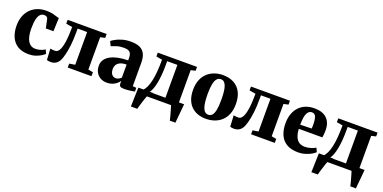

<svg xmlns="http://www.w3.org/2000/svg" viewBox="-13 -1340 4600 2305"><g transform="rotate(20 2287.0 -187.0)"><path d="M275 11Q188 11 132.2 -24.5Q76.5 -60 49.8 -122.2Q23 -184.5 23 -264Q23 -330.5 42.8 -383.8Q62.5 -437 99.2 -475Q136 -513 187 -533.2Q238 -553.5 300 -553.5Q346.5 -553.5 378 -546.5Q409.5 -539.5 431.2 -531.8Q453 -524 469 -522L462.5 -351H365.5L341 -464Q338.5 -475.5 330.8 -482.8Q323 -490 313 -493.2Q303 -496.5 293.5 -496.5Q266 -496.5 245.2 -477.5Q224.5 -458.5 213 -414.2Q201.5 -370 201 -293.5Q201 -238 209.8 -197.2Q218.5 -156.5 235.2 -130.2Q252 -104 275 -91Q298 -78 326 -78Q351 -78 373.8 -83Q396.5 -88 416.2 -96.2Q436 -104.5 450.5 -114.5L472 -65.5Q459.5 -51.5 430.8 -33.5Q402 -15.5 362 -2.2Q322 11 275 11Z M556 8Q540 8 527.8 5.8Q515.5 3.5 507 0.5L499 -142.5Q509 -140 527.2 -138.2Q545.5 -136.5 561 -136.5Q591.5 -136.5 612.8 -173Q634 -209.5 645 -284.5Q656 -359.5 656.5 -475L576 -488.5V-538H1074V-488.5L1014 -475V-62L1076 -50.5V0H773V-50.5L846 -62V-480H724.5V-432.5Q724.5 -335 715.5 -261.5Q706.5 -188 693.5 -138.5Q680.5 -89 668.5 -63.5Q651.5 -29 623.8 -10.5Q596 8 556 8Z M1274.5 11Q1229.5 11 1193.5 -8.2Q1157.5 -27.5 1136.5 -63.8Q1115.5 -100 1115.5 -150Q1115.5 -196.5 1140.2 -230.2Q1165 -264 1208.2 -285.8Q1251.5 -307.5 1307.2 -318Q1363 -328.5 1425 -329V-362Q1425 -392.5 1416.2 -412.8Q1407.5 -433 1386.5 -443.5Q1365.5 -454 1328 -454Q1274 -454 1233 -440.5Q1192 -427 1169.5 -417L1142 -473Q1156.5 -486 1189.8 -504.5Q1223 -523 1271.8 -537.5Q1320.5 -552 1380.5 -552Q1452.5 -552 1497 -530.8Q1541.5 -509.5 1562.2 -466Q1583 -422.5 1583 -355.5V-56.5L1629.5 -53V-5Q1618 -2.5 1595.8 1Q1573.5 4.5 1547.5 7.2Q1521.5 10 1498.5 10Q1461.5 10 1446.5 0.2Q1431.5 -9.5 1431.5 -40.5V-69.5Q1420.5 -52 1398.5 -33Q1376.5 -14 1345.2 -1.5Q1314 11 1274.5 11ZM1355.5 -76Q1372 -76 1392.2 -85Q1412.5 -94 1425 -108.5V-275Q1374 -275 1343.5 -260.2Q1313 -245.5 1299.5 -221.8Q1286 -198 1286 -169Q1286 -140.5 1294.8 -119.8Q1303.5 -99 1319.2 -87.5Q1335 -76 1355.5 -76Z M1692 0V-55.5L1713.5 -57.5Q1736.5 -80 1753.5 -116.8Q1770.5 -153.5 1782 -205.2Q1793.5 -257 1799 -324.2Q1804.5 -391.5 1804.5 -475.5L1727.5 -489V-538H2229V-489L2170.5 -475.5V0ZM1796 -60.5H1999V-480H1868.5V-435Q1868.5 -365.5 1863.5 -305.8Q1858.5 -246 1848.8 -197.8Q1839 -149.5 1825.5 -114.8Q1812 -80 1796 -60.5ZM1645 180Q1646 150 1647 109.2Q1648 68.5 1649.5 23.8Q1651 -21 1652.5 -63.5H1836.5L1784.5 -1.5Q1779 10 1770.8 35Q1762.5 60 1753.2 89.2Q1744 118.5 1736.8 143.5Q1729.5 168.5 1726.5 180ZM2142.5 180Q2139.5 164.5 2132.8 138.5Q2126 112.5 2118 84.5Q2110 56.5 2103 33Q2096 9.5 2092 -1L2063.5 -63.5H2236.5Q2235 -48.5 2232.8 -23.5Q2230.5 1.5 2227.8 31.5Q2225 61.5 2222 90.5Q2219 119.5 2217 143.5Q2215 167.5 2214 180Z M2278 -264.5Q2278 -339 2300.5 -393.2Q2323 -447.5 2362.2 -483Q2401.5 -518.5 2451.8 -535.8Q2502 -553 2557.5 -553Q2638.5 -553 2697.5 -521.2Q2756.5 -489.5 2788.2 -428Q2820 -366.5 2820 -277Q2820 -201.5 2797.2 -147Q2774.5 -92.5 2735.5 -57.5Q2696.5 -22.5 2646 -5.5Q2595.5 11.5 2540 11.5Q2480 11.5 2431.8 -6.5Q2383.5 -24.5 2349 -59.5Q2314.5 -94.5 2296.2 -146Q2278 -197.5 2278 -264.5ZM2551 -44.5Q2581 -44.5 2600.2 -67.2Q2619.5 -90 2628.8 -138.5Q2638 -187 2638 -263Q2638 -318.5 2633.8 -362.2Q2629.5 -406 2619.2 -436Q2609 -466 2592 -481.8Q2575 -497.5 2549.5 -497.5Q2519.5 -497.5 2499.5 -474.8Q2479.5 -452 2469.5 -403.8Q2459.5 -355.5 2459.5 -278.5Q2459.5 -222.5 2464.2 -179Q2469 -135.5 2479.8 -105.5Q2490.5 -75.5 2508 -60Q2525.5 -44.5 2551 -44.5Z M2898 8Q2882 8 2869.8 5.8Q2857.5 3.5 2849 0.5L2841 -142.5Q2851 -140 2869.2 -138.2Q2887.5 -136.5 2903 -136.5Q2933.5 -136.5 2954.8 -173Q2976 -209.5 2987 -284.5Q2998 -359.5 2998.5 -475L2918 -488.5V-538H3416V-488.5L3356 -475V-62L3418 -50.5V0H3115V-50.5L3188 -62V-480H3066.5V-432.5Q3066.5 -335 3057.5 -261.5Q3048.5 -188 3035.5 -138.5Q3022.5 -89 3010.5 -63.5Q2993.5 -29 2965.8 -10.5Q2938 8 2898 8Z M3720.5 11.5Q3627.5 11.5 3569.5 -23.5Q3511.5 -58.5 3484.8 -121.2Q3458 -184 3458 -266Q3458 -334 3477.2 -387.2Q3496.5 -440.5 3531.8 -477.8Q3567 -515 3616.2 -534.2Q3665.5 -553.5 3726 -553.5Q3829 -553.5 3883.5 -502Q3938 -450.5 3940 -357Q3940 -323 3937.8 -298.5Q3935.5 -274 3931.5 -257.5H3631Q3633.5 -211.5 3643.8 -177.8Q3654 -144 3671.5 -122Q3689 -100 3714.2 -89.5Q3739.5 -79 3772.5 -79Q3808 -79 3846.5 -91Q3885 -103 3907 -117.5L3930 -68Q3915.5 -52 3883.5 -33.5Q3851.5 -15 3809 -1.8Q3766.5 11.5 3720.5 11.5ZM3630 -310 3775.5 -313.5Q3776 -326 3776.5 -338Q3777 -350 3777 -363Q3777 -427 3763.5 -462.5Q3750 -498 3712.5 -498Q3695.5 -498 3680.8 -489.2Q3666 -480.5 3654.5 -459.8Q3643 -439 3636.8 -402.5Q3630.5 -366 3630 -310Z M3998 0V-55.5L4019.5 -57.5Q4042.5 -80 4059.5 -116.8Q4076.5 -153.5 4088 -205.2Q4099.5 -257 4105 -324.2Q4110.5 -391.5 4110.5 -475.5L4033.5 -489V-538H4535V-489L4476.5 -475.5V0ZM4102 -60.5H4305V-480H4174.5V-435Q4174.5 -365.5 4169.5 -305.8Q4164.5 -246 4154.8 -197.8Q4145 -149.5 4131.5 -114.8Q4118 -80 4102 -60.5ZM3951 180Q3952 150 3953 109.2Q3954 68.5 3955.5 23.8Q3957 -21 3958.5 -63.5H4142.5L4090.5 -1.5Q4085 10 4076.8 35Q4068.5 60 4059.2 89.2Q4050 118.5 4042.8 143.5Q4035.5 168.5 4032.5 180ZM4448.5 180Q4445.5 164.5 4438.8 138.5Q4432 112.5 4424 84.5Q4416 56.5 4409 33Q4402 9.5 4398 -1L4369.5 -63.5H4542.5Q4541 -48.5 4538.8 -23.5Q4536.5 1.5 4533.8 31.5Q4531 61.5 4528 90.5Q4525 119.5 4523 143.5Q4521 167.5 4520 180Z"/></g></svg>

Font: Merriweather 60pt Black
Style: Regular
Weight: 900
Version: Version 2.100